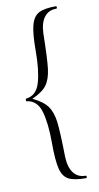

<svg xmlns="http://www.w3.org/2000/svg" viewBox="-94 -767 477 926"><g transform="rotate(-10 144.5 -304.0)"><path d="M32 -311Q83 -317 100 -376Q117 -435 117 -529Q117 -615 128 -655.5Q139 -696 166 -710.5Q193 -725 250 -725Q254 -725 254 -719Q254 -713 250 -713Q212 -713 191 -685.5Q170 -658 168 -607Q166 -484 160 -434.5Q154 -385 133.5 -356.5Q113 -328 61 -305Q112 -281 133 -251.5Q154 -222 160 -172.5Q166 -123 168 -1Q170 50 191 77.5Q212 105 250 105Q254 105 254 111Q254 117 250 117Q192 117 164.5 102.5Q137 88 127 47Q117 6 117 -80Q117 -175 100 -233.5Q83 -292 32 -298Q29 -298 29 -304.5Q29 -311 32 -311Z"/></g></svg>

Font: Cormorant Unicase Light
Style: Regular
Weight: 300
Designer: Christian Thalmann (Catharsis Fonts)
Foundry: Catharsis Fonts
Version: Version 4.000